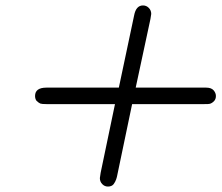

<svg xmlns="http://www.w3.org/2000/svg" viewBox="-20 -603 818 706"><path d="M108.9 -250Q108.9 -280.8 150.9 -280.8H417L473.1 -545.9Q480 -583 505.9 -583Q518.1 -583 527.1 -574Q536.1 -564.9 536.1 -551.8Q536.1 -550.8 533.2 -533.2L479 -280.8H737.8Q756.8 -280.8 765.4 -271Q773.9 -261.2 773.9 -250Q773.9 -237.8 766.4 -230.5Q758.8 -223.1 751 -221.2Q748 -220.2 731 -220.2H465.8L410.2 45.9L409.2 49.8Q408.2 52.7 407 56.9Q405.8 61 403.3 65.4Q400.9 69.8 397.9 74Q395 78.1 389.4 80.6Q383.8 83 377 83Q364.7 83 356 74Q347.2 64.9 347.2 51.8Q347.2 49.8 350.1 32.2L402.8 -220.2H150.9Q133.8 -220.2 128.4 -222.2Q123 -224.1 113.8 -232.9Q108.9 -240.2 108.9 -250Z"/></svg>

Font: CMU Sans Serif
Style: Oblique
Weight: 500
Italic angle: -12°
Version: Version 0.7.0